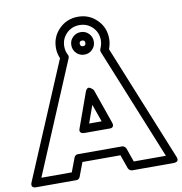

<svg xmlns="http://www.w3.org/2000/svg" viewBox="-172 -1012 1070 1129"><g transform="rotate(-10 363.5 -447.5)"><path d="M-68.8 -9.8 222.2 -698.2Q209 -728.5 209 -761.2Q209 -827.6 255.1 -873.8Q301.3 -919.9 368.2 -919.9Q434.6 -919.9 480.7 -874Q526.9 -828.1 526.9 -761.2Q526.9 -731 515.1 -700.2L795.9 -8.8Q796.4 -7.3 797.4 -5.1Q798.3 -2.9 799.3 2.9Q800.3 8.8 798.8 13.2Q797.4 17.6 791 21.2Q784.7 24.9 772.9 24.9H525.9Q518.1 24.9 511.2 19.5Q504.4 14.2 502 7.8L473.1 -74.2H246.1L214.8 8.8Q208.5 24.9 191.9 24.9H-45.9Q-46.9 24.9 -48.1 24.9Q-49.3 24.9 -53.2 24.7Q-57.1 24.4 -60.1 23.4Q-63 22.5 -66.4 20Q-69.8 17.6 -71.5 14.2Q-73.2 10.7 -72.8 4.4Q-72.3 -2 -68.8 -9.8ZM-7.8 -24.9H173.8L205.1 -107.9Q211.4 -124 228 -124H491.2Q498 -124 505.1 -119.1Q512.2 -114.3 515.1 -106.9L543.9 -24.9H735.8L464.8 -691.9Q461.4 -702.6 465.8 -711.9Q477.1 -736.8 477.1 -761.2Q477.1 -807.1 445.6 -838.6Q414.1 -870.1 368.2 -870.1Q322.3 -870.1 290.5 -838.6Q258.8 -807.1 258.8 -761.2Q258.8 -732.9 271 -710.9Q276.9 -700.7 272 -689ZM264.2 -272.9 337.9 -478Q342.3 -490.2 348.9 -494.9Q355.5 -499.5 361.8 -497.1Q368.2 -494.6 373.8 -490.5Q379.4 -486.3 382.8 -482.4L386.2 -478L458 -272.9Q463.9 -256.3 458 -248.3Q452.1 -240.2 443.4 -240.2H434.1H288.1Q270.5 -240.2 264.6 -248.5Q258.8 -256.8 261.7 -264.6ZM300.8 -761.2Q300.8 -789.6 320.6 -808.8Q340.3 -828.1 368.2 -828.1Q396.5 -828.1 415.8 -808.6Q435.1 -789.1 435.1 -761.2Q435.1 -732.9 415.5 -713.4Q396 -693.8 368.2 -693.8Q339.8 -693.8 320.3 -713.6Q300.8 -733.4 300.8 -761.2ZM324.2 -290H398.9L361.8 -395ZM351.1 -761.2Q351.1 -752.9 355.7 -748.5Q360.4 -744.1 368.2 -744.1Q384.8 -744.1 384.8 -761.2Q384.8 -777.8 368.2 -777.8Q351.1 -777.8 351.1 -761.2Z"/></g></svg>

Font: Trueno Black Outline
Style: Regular
Weight: 900
Width: 6
Designer: Julieta Ulanovsky
Foundry: Julieta Ulanovsky
Version: Version 3.001b | FøM Fix